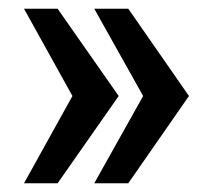

<svg xmlns="http://www.w3.org/2000/svg" viewBox="-20 -546 496 440"><path d="M196 -126 308 -326 196 -526H274L413 -326L274 -126ZM35 -126 146 -326 35 -526H112L252 -326L112 -126Z"/></svg>

Font: Archivo Narrow Medium
Style: Regular
Weight: 500
Designer: Hector Gatti
Foundry: Omnibus-Type
Version: Version 3.002